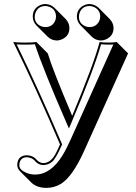

<svg xmlns="http://www.w3.org/2000/svg" viewBox="-20 -857 676 956"><path d="M398.4 -104.5Q341.8 21 284.7 57.6Q250.5 78.6 210.4 78.6Q162.6 78.1 135.3 51.3L79.1 -4.9Q66.9 -18.6 65.9 -33.2Q65.9 -75.2 100.6 -82.5Q106.9 -83.5 112.8 -84Q139.6 -83.5 157.2 -67.4Q158.7 -65.9 159.2 -64.9Q161.6 -62 163.1 -60.5Q179.2 -45.4 194.8 -44.9Q231.4 -44.9 256.3 -90.3Q264.6 -105.5 278.8 -138.2Q152.8 -432.1 45.9 -647.9Q64 -645 106 -645Q144 -645 161.1 -647.9L217.8 -591.3Q239.3 -517.1 339.4 -280.3Q445.3 -533.2 476.1 -647.9Q488.8 -645 525.9 -645Q549.3 -645.5 561 -647.9L617.7 -591.3ZM362.8 -773.9Q362.8 -813.5 398.4 -830.6Q412.1 -836.9 425.8 -836.9Q451.7 -835.9 470.7 -818.4L526.9 -761.7Q544.9 -742.7 545.4 -717.3Q545.4 -680.2 511.2 -662.6Q497.1 -655.8 482.4 -655.3Q456.1 -656.2 437.5 -673.8L381.3 -730.5Q363.3 -749 362.8 -773.9ZM143.1 -773.9Q143.1 -813.5 178.2 -830.6Q191.9 -836.9 206.1 -836.9Q232.4 -835.9 250.5 -818.8L307.1 -762.2Q325.2 -743.2 325.7 -717.3Q325.7 -679.7 291.5 -662.6Q277.3 -655.8 262.7 -655.3Q236.3 -656.2 217.8 -673.8L161.1 -730.5Q143.6 -749 143.1 -773.9ZM152.8 -773.9Q152.8 -740.2 184.1 -726.6Q194.8 -722.2 206.1 -722.2Q240.2 -722.2 254.4 -752.9Q258.8 -763.7 258.8 -773.9Q258.8 -808.6 228 -822.3Q217.3 -826.7 206.1 -827.1Q171.4 -827.1 157.7 -795.9Q152.8 -784.7 152.8 -773.9ZM373 -773.9Q373 -740.2 404.3 -726.6Q415 -722.2 425.8 -722.2Q458.5 -722.2 473.6 -751.5Q479 -762.7 479 -773.9Q479 -807.1 448.7 -821.8Q437.5 -826.7 425.8 -827.1Q391.1 -827.1 377.4 -795.9Q373 -784.7 373 -773.9ZM333 -165 544.4 -635.3Q537.6 -634.8 525.9 -634.8Q497.1 -634.8 483.4 -636.7Q448.2 -511.7 332.5 -238.8L323.2 -217.3L314 -238.3Q193.4 -515.1 153.8 -636.7Q136.7 -634.8 106 -634.8Q77.6 -634.8 63 -636.2Q173.8 -408.2 287.6 -142.1L289.6 -138.2L287.6 -134.3Q258.8 -67.9 238.8 -50.8Q219.7 -35.6 194.8 -35.2Q169.4 -35.6 151.4 -58.6Q138.2 -72.3 112.8 -74.2Q76.7 -72.3 76.2 -33.2Q76.2 -11.2 111.8 3.9Q132.3 12.2 153.8 12.2Q232.4 12.2 291 -83Q311 -115.7 333 -165Z"/></svg>

Font: Linux Biolinum Shadow O
Style: Bold
Weight: 700
Designer: Philipp H. Poll
Foundry: Philipp H. Poll
Version: Version 0.9.2